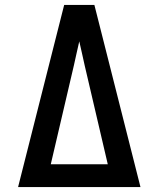

<svg xmlns="http://www.w3.org/2000/svg" viewBox="-20 -755 640 775"><path d="M53 0 239 -735H361L547 0ZM415 -92 322 -490Q317 -515 311 -539.5Q305 -564 300 -588Q295 -564 289 -539.5Q283 -515 278 -490L185 -92Z"/></svg>

Font: Iosevka Aile Semibold
Style: Regular
Weight: 600
Designer: Belleve Invis
Foundry: Belleve Invis
Version: Version 31.1.0; ttfautohint (v1.8.4)